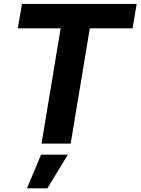

<svg xmlns="http://www.w3.org/2000/svg" viewBox="-20 -748 732 1000"><path d="M72.8 -600.6 94.7 -727.5H691.9L670.4 -600.6H447.8L348.1 0H196.3L295.9 -600.6ZM120.6 232.9 193.8 57.6H333.5L226.6 232.9Z"/></svg>

Font: Inter Tight
Style: Bold Italic
Weight: 700
Italic angle: -9.39999°
Designer: Rasmus Andersson
Foundry: rsms
Version: Version 3.004